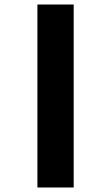

<svg xmlns="http://www.w3.org/2000/svg" viewBox="-20 -786 415 852"><path d="M146 46V-766H307V46Z"/></svg>

Font: Noto Sans Telugu UI Condensed Black
Style: Regular
Weight: 900
Width: 3
Designer: Jelle Bosma - Monotype Design Team
Foundry: Monotype Imaging Inc.
Version: Version 2.005; ttfautohint (v1.8.4.7-5d5b)